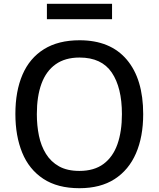

<svg xmlns="http://www.w3.org/2000/svg" viewBox="-20 -980 836 1011"><path d="M398 11Q283 11 208 -38.5Q133 -88 97 -176Q61 -264 61 -380Q61 -500 98.5 -587Q136 -674 211.5 -721Q287 -768 399 -768Q561 -768 647.5 -666Q734 -564 734 -379Q734 -260 696 -172.5Q658 -85 583.5 -37Q509 11 398 11ZM398 -80Q476 -80 525.5 -117Q575 -154 598.5 -221Q622 -288 622 -379Q622 -519 568.5 -598Q515 -677 399 -677Q323 -677 273 -641.5Q223 -606 198.5 -539.5Q174 -473 174 -379Q174 -319 185 -265.5Q196 -212 222 -170Q248 -128 291 -104Q334 -80 398 -80ZM227 -879V-960H570V-879Z"/></svg>

Font: Menbere
Style: Regular
Weight: 400
Designer: Aleme Tadesse
Foundry: Sorkin Type Co
Version: Version 1.000